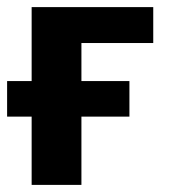

<svg xmlns="http://www.w3.org/2000/svg" viewBox="-25 -520 476 540"><path d="M64 -500H406V-399H204V0H64ZM339 -292V-192H-5V-292Z"/></svg>

Font: Moderustic SemiBold
Style: Regular
Weight: 600
Designer: Tural Alisoy
Foundry: TAFT Foundry
Version: Version 2.120